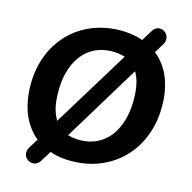

<svg xmlns="http://www.w3.org/2000/svg" viewBox="-68 -597 708 708"><g transform="rotate(10 285.5 -243.5)"><path d="M265 10C417 10 534 -105 534 -279C534 -347 512 -402 472 -440L497 -474C525 -512 473 -551 447 -515L418 -476C387 -490 350 -498 308 -498C156 -498 40 -384 40 -211C40 -142 62 -86 102 -47L77 -14C48 25 101 63 128 28L157 -11C187 3 224 10 265 10ZM270 -72C247 -72 227 -76 210 -83L412 -358C422 -338 427 -313 427 -284C427 -162 369 -72 270 -72ZM145 -205C145 -327 203 -416 302 -416C326 -416 347 -412 365 -404L161 -128C151 -149 145 -174 145 -205Z"/></g></svg>

Font: SN Pro Semibold
Style: Italic
Weight: 600
Italic angle: -9°
Designer: Tobias Whetton
Foundry: Supernotes
Version: Version 1.001;Glyphs 3.2 (3249)